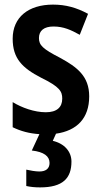

<svg xmlns="http://www.w3.org/2000/svg" viewBox="-20 -639 437 833"><path d="M290 62C290 19 260 -16 209 -28L223 -59C314 -72 367 -126 367 -221C367 -309 314 -348 241 -388C165 -427 149 -443 149 -474C149 -506 171 -524 212 -524C256 -524 288 -509 326 -488L362 -579C312 -606 265 -619 210 -619C103 -619 35 -564 35 -471C35 -385 77 -344 158 -302C240 -262 250 -242 250 -211C250 -174 227 -152 179 -152C129 -152 74 -172 35 -196V-87C70 -70 106 -60 151 -57L118 14C171 20 195 39 195 68C195 93 178 105 151 105C135 105 111 101 94 97V168C112 172 131 174 154 174C253 174 290 134 290 62Z"/></svg>

Font: Noto Sans Malayalam UI Condensed SemiBold
Style: Regular
Weight: 600
Width: 3
Designer: Jelle Bosma - Monotype Design Team
Foundry: Monotype Imaging Inc.
Version: Version 2.104